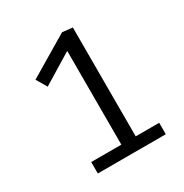

<svg xmlns="http://www.w3.org/2000/svg" viewBox="-154 -776 858 897"><g transform="rotate(-30 275.0 -327.5)"><path d="M85 -525 303.3 -655 358.3 -649.2V-61.7H485V0H118.3V-61.7H280.8V-567.5L118.3 -468.3Z"/></g></svg>

Font: Boon
Style: Regular
Weight: 400
Designer: Sungsit Sawaiwan
Foundry: FontUni
Version: Version 3.0